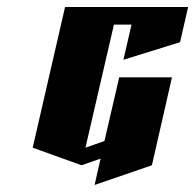

<svg xmlns="http://www.w3.org/2000/svg" viewBox="-20 -520 555 546"><path d="M165 -500H515L492 -400L331 -350L354 -450H304L223 -100L277 -119L319 -300H469L412 -50L249 6L266 -69L212 -50L73 -100Z"/></svg>

Font: SOV_Meka
Style: Italic
Weight: 400
Italic angle: -13°
Version: Version 1.00